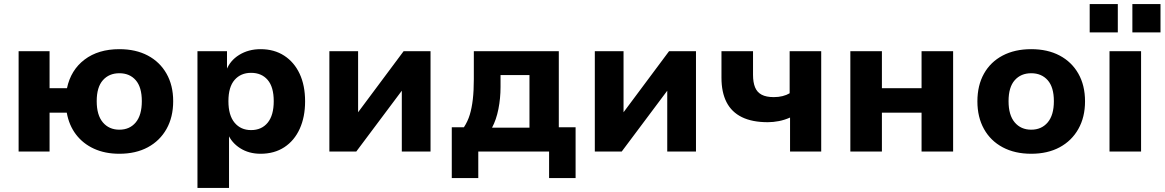

<svg xmlns="http://www.w3.org/2000/svg" viewBox="-20 -749 5756 949"><path d="M570 11Q499 11 444.5 -14Q390 -39 355.5 -84.5Q321 -130 310 -192H225V0H72V-496H225V-313H311Q330 -403 398 -454.5Q466 -506 570 -506Q651 -506 710.5 -474.5Q770 -443 803 -385Q836 -327 836 -249Q836 -170 803 -111.5Q770 -53 710.5 -21Q651 11 570 11ZM570 -108Q621 -108 651 -144Q681 -180 681 -249Q681 -318 651 -352.5Q621 -387 570 -387Q519 -387 488.5 -352.5Q458 -318 458 -249Q458 -180 488.5 -144Q519 -108 570 -108Z M956 180V-496H1102V-400H1098Q1116 -449 1162 -477.5Q1208 -506 1268 -506Q1335 -506 1384.5 -474Q1434 -442 1461 -384.5Q1488 -327 1488 -248Q1488 -171 1461.5 -112.5Q1435 -54 1385.5 -21.5Q1336 11 1268 11Q1210 11 1167 -16.5Q1124 -44 1106 -88H1112V180ZM1221 -106Q1273 -106 1303 -142.5Q1333 -179 1333 -249Q1333 -319 1303 -354Q1273 -389 1221 -389Q1170 -389 1139.5 -354Q1109 -319 1109 -249Q1109 -179 1139.5 -142.5Q1170 -106 1221 -106Z M1608 0V-496H1750V-174H1735L1975 -496H2108V0H1966V-322H1982L1741 0Z M2213 131V-120H2273Q2292 -149 2302 -182Q2312 -215 2317 -258Q2322 -301 2322 -358V-496H2742V-120H2825V131H2694V0H2344V131ZM2412 -118H2597V-378H2454V-319Q2454 -263 2443.5 -210Q2433 -157 2412 -118Z M2920 0V-496H3062V-174H3047L3287 -496H3420V0H3278V-322H3294L3053 0Z M3885 0V-168Q3858 -156 3830 -150.5Q3802 -145 3775 -145Q3698 -145 3647 -170Q3596 -195 3571 -244Q3546 -293 3546 -365V-496H3702V-379Q3702 -342 3712 -317.5Q3722 -293 3744.5 -281Q3767 -269 3805 -269Q3828 -269 3848 -274Q3868 -279 3883 -288V-496H4039V0Z M4183 0V-496H4339V-313H4535V-496H4691V0H4535V-192H4339V0Z M5077 11Q4996 11 4936 -21Q4876 -53 4843.5 -111.5Q4811 -170 4811 -248Q4811 -327 4843.5 -385Q4876 -443 4936 -474.5Q4996 -506 5077 -506Q5158 -506 5217.5 -474.5Q5277 -443 5310 -385Q5343 -327 5343 -248Q5343 -170 5310 -111.5Q5277 -53 5217.5 -21Q5158 11 5077 11ZM5077 -108Q5128 -108 5158.5 -144Q5189 -180 5189 -249Q5189 -318 5158.5 -352.5Q5128 -387 5077 -387Q5026 -387 4995.5 -352.5Q4965 -318 4965 -249Q4965 -180 4995.5 -144Q5026 -108 5077 -108Z M5464 0V-496H5620V0ZM5577 -589V-729H5716V-589ZM5366 -589V-729H5505V-589Z"/></svg>

Font: Nunito Sans 10pt ExtraBold
Style: Regular
Weight: 800
Designer: Vernon Adams
Foundry: Vernon Adams
Version: Version 3.101;gftools[0.9.27]